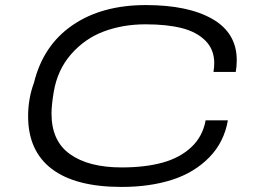

<svg xmlns="http://www.w3.org/2000/svg" viewBox="-20 -718 993 750"><path d="M455.1 12.2Q274.9 12.2 182.4 -58.1Q89.8 -128.4 89.8 -264.2Q89.8 -333 112.8 -395Q148.4 -540.5 262.9 -619.4Q377.4 -698.2 549.8 -698.2Q715.3 -698.2 810.1 -643.6Q904.8 -588.9 904.8 -482.9Q904.8 -458.5 900.9 -437H814Q816.9 -457 816.9 -471.2Q816.9 -524.4 782.7 -558.8Q748.5 -593.3 690.2 -608.2Q631.8 -623 548.8 -623Q460 -623 385.7 -595.2Q311.5 -567.4 258.1 -506.6Q204.6 -445.8 189.9 -358.9Q181.2 -307.1 181.2 -273.9Q181.2 -167 253.9 -115.5Q326.7 -64 455.1 -64Q546.9 -64 615 -82.8Q683.1 -101.6 727.5 -143.3Q772 -185.1 783.2 -248H870.1Q855.5 -162.6 797.1 -103Q738.8 -43.5 651.9 -15.6Q564.9 12.2 455.1 12.2Z"/></svg>

Font: Archivo Expanded Light
Style: Italic
Weight: 300
Width: 7
Italic angle: -10°
Designer: Hector Gatti
Foundry: Omnibus-Type
Version: Version 2.001